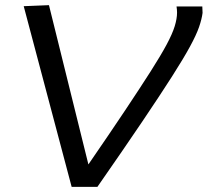

<svg xmlns="http://www.w3.org/2000/svg" viewBox="-20 -725 806 745"><path d="M358 0H258L72 -701L170 -705L323 -87Q407 -209 466 -297.5Q525 -386 564.5 -448Q604 -510 626.5 -552Q649 -594 658 -623.5Q667 -653 667 -676Q667 -687 665 -700H765Q766 -688 766 -675Q763 -651 752.5 -620.5Q742 -590 717 -544Q692 -498 647 -427.5Q602 -357 531.5 -252.5Q461 -148 358 0Z"/></svg>

Font: Georama Extended
Style: Italic
Weight: 400
Width: 7
Italic angle: -9°
Designer: Jean-Baptiste Levee
Foundry: Production Type
Version: Version 1.000